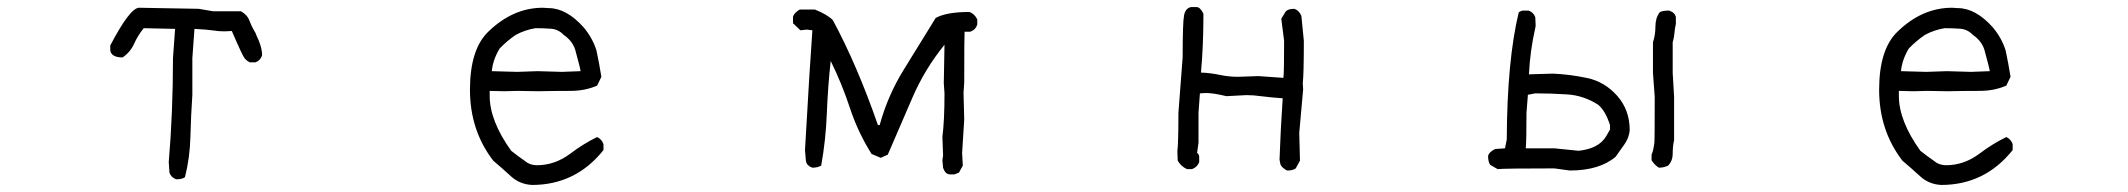

<svg xmlns="http://www.w3.org/2000/svg" viewBox="-20 -494 6040 545"><path d="M480 15Q465 9 461 -4L459 -34Q471 -175 471 -329L477 -412L388 -414Q371 -393 360.5 -369.5Q350 -346 328 -331Q296 -331 293 -351V-365Q349 -472 375 -472L544 -469L585 -462H664Q682 -452 688.5 -434.5Q695 -417 705 -401Q707 -395 714 -380Q724 -356 724 -337Q719 -322 705 -317H689Q681 -321 675 -327.5Q669 -334 638 -406L617 -405Q601 -405 585.5 -407.5Q570 -410 532 -412L526 -329V-225Q522 -166 520.5 -106Q519 -46 505 9Q497 15 480 15Z M1575 -290 1628 -292Q1628 -297 1613 -352Q1605 -378 1580 -395Q1565 -411 1543.5 -412.5Q1522 -414 1500 -414Q1470 -409 1444 -395Q1419 -378 1398 -356Q1379 -324 1376 -292L1448 -290L1506 -292ZM1490 31Q1455 29 1430.5 6.5Q1406 -16 1380 -38Q1314 -124 1314 -239Q1314 -354 1366 -404Q1436 -472 1521 -472L1537 -471Q1588 -471 1637 -416Q1662 -386 1673 -351Q1681 -314 1687 -276L1675 -251Q1641 -236 1599 -236Q1550 -236 1508 -235L1450 -236L1411 -235L1370 -236V-222Q1370 -151 1431 -66Q1450 -51 1470 -37Q1484 -25 1504 -25Q1555 -25 1599 -58Q1636 -86 1675 -105Q1688 -99 1693 -85V-68Q1614 31 1490 31Z M2689 1H2677Q2663 1 2657 -18L2655 -39L2657 -53L2655 -105Q2661 -151 2661 -229L2659 -258L2661 -367Q2605 -298 2570 -217Q2535 -136 2500 -55L2480 -46L2454 -57Q2415 -119 2392.5 -187.5Q2370 -256 2338 -321Q2330 -249 2327 -172.5Q2324 -96 2311 -24Q2301 -18 2286 -18Q2269 -24 2267.5 -38.5Q2266 -53 2265 -68Q2279 -315 2286 -408L2270 -410L2252 -408L2231 -428V-447Q2235 -458 2250 -467H2293Q2328 -453 2344 -437Q2413 -309 2472 -139H2477Q2500 -223 2545.5 -296.5Q2591 -370 2636 -443Q2666 -460 2732 -460Q2746 -455 2754 -439V-424Q2749 -409 2734 -404H2718Q2717 -389 2717 -260L2715 -231L2717 -155L2711 -60L2713 -24L2702 -4Z M3634 -10Q3628 -12 3621.5 -18Q3615 -24 3614 -30Q3613 -36 3612 -41Q3615 -128 3621 -215Q3591 -217 3559 -221Q3539 -224 3518 -224L3461 -221Q3425 -230 3402 -230L3386 -229L3382 -174V-89L3378 -60Q3384 -56 3384 -48V-34Q3379 -20 3364 -14H3349Q3332 -22 3323 -38L3322 -64Q3325 -89 3325 -174L3337 -331Q3337 -430 3341 -450.5Q3345 -471 3361 -474H3376Q3387 -474 3396 -455Q3396 -364 3389 -288Q3416 -287 3442 -281.5Q3468 -276 3494 -276L3552 -278L3623 -273Q3625 -285 3625 -378L3617 -441L3630 -462Q3637 -469 3654 -469Q3667 -465 3674 -449L3681 -378Q3681 -285 3678 -258L3679 -240L3668 -117L3670 -38L3658 -16Q3650 -10 3634 -10Z M4461 -66Q4518 -72 4539 -107L4550 -126V-139Q4537 -180 4516 -197Q4475 -223 4429 -226Q4383 -229 4338 -229L4317 -225L4313 -174Q4313 -98 4311 -73H4392ZM4689 -18Q4678 -24 4668 -39V-55Q4673 -65 4676 -89Q4677 -96 4677 -219L4672 -287V-374Q4679 -395 4679 -419Q4679 -443 4691 -459Q4698 -464 4718 -464Q4735 -458 4737 -445V-426Q4734 -414 4733 -400.5Q4732 -387 4728 -374V-287L4732 -219V-96Q4728 -79 4728 -58Q4728 -37 4715 -24Q4703 -18 4689 -18ZM4436 -10 4392 -16Q4252 -16 4231 -14L4210 -26Q4204 -35 4204 -51Q4206 -62 4224 -71L4252 -73L4257 -98Q4258 -323 4291 -459Q4298 -464 4304 -464H4319Q4333 -459 4338 -445L4339 -421L4338 -415Q4323 -349 4320 -283L4388 -285Q4436 -283 4485.5 -272.5Q4535 -262 4570.5 -222Q4606 -182 4606 -124Q4604 -103 4591.5 -85Q4579 -67 4566 -49Q4520 -10 4436 -10Z M5575 -290 5628 -292Q5628 -297 5613 -352Q5605 -378 5580 -395Q5565 -411 5543.5 -412.5Q5522 -414 5500 -414Q5470 -409 5444 -395Q5419 -378 5398 -356Q5379 -324 5376 -292L5448 -290L5506 -292ZM5490 31Q5455 29 5430.5 6.5Q5406 -16 5380 -38Q5314 -124 5314 -239Q5314 -354 5366 -404Q5436 -472 5521 -472L5537 -471Q5588 -471 5637 -416Q5662 -386 5673 -351Q5681 -314 5687 -276L5675 -251Q5641 -236 5599 -236Q5550 -236 5508 -235L5450 -236L5411 -235L5370 -236V-222Q5370 -151 5431 -66Q5450 -51 5470 -37Q5484 -25 5504 -25Q5555 -25 5599 -58Q5636 -86 5675 -105Q5688 -99 5693 -85V-68Q5614 31 5490 31Z"/></svg>

Font: Yozai
Style: Regular
Weight: 400
Designer: LXGW / Y.OzVox
Foundry: LXGW / Y.OzVox
Version: Version 0.861;October 22, 2024